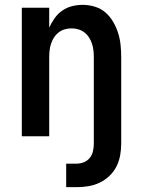

<svg xmlns="http://www.w3.org/2000/svg" viewBox="-20 -562 590 792"><path d="M253 210V113H297Q312 113 326.5 107Q341 101 350.5 89Q360 77 363.5 61.5Q367 46 367 31V-325Q367 -339 365.5 -353.5Q364 -368 359.5 -381.5Q355 -395 347.5 -407Q340 -419 328.5 -428Q317 -437 303 -441Q289 -445 275 -445Q261 -445 247 -441Q233 -437 221.5 -428Q210 -419 202.5 -407Q195 -395 190.5 -381.5Q186 -368 184.5 -353.5Q183 -339 183 -325V0H70V-530H183V-448Q192 -468 205 -486.5Q218 -505 236.5 -518Q255 -531 277 -536.5Q299 -542 321 -542Q346 -542 371 -534.5Q396 -527 415 -510.5Q434 -494 447 -471.5Q460 -449 467.5 -425Q475 -401 477.5 -375.5Q480 -350 480 -325V31Q480 55 475.5 79.5Q471 104 460 125.5Q449 147 431 164Q413 181 391 191.5Q369 202 345 206Q321 210 297 210Z"/></svg>

Font: Lode
Style: Bold
Weight: 700
Monospace: yes
Designer: Belleve Invis
Foundry: Belleve Invis
Version: Version 29.2.0; ttfautohint (v1.8.3)